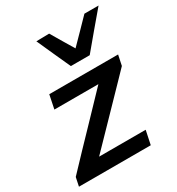

<svg xmlns="http://www.w3.org/2000/svg" viewBox="-199 -888 928 1005"><g transform="rotate(-30 265.5 -386.0)"><path d="M-16.5 0 -5.5 -52.5Q45 -106 93.2 -156.5Q141.5 -207 184 -251L340 -414H74L91 -497H507L494 -435Q471 -411 440.2 -379.2Q409.5 -347.5 376.5 -313.5Q343.5 -279.5 313.5 -248.5L153.5 -83.5H435L417.5 0ZM262.5 -568Q239.5 -618.5 216.5 -669.2Q193.5 -720 171 -770.5L249 -772Q269 -738 289.2 -704Q309.5 -670 330 -636Q363.5 -670 396 -703.2Q428.5 -736.5 461 -770H546.5Q503 -719 461 -669Q419 -619 376.5 -568Z"/></g></svg>

Font: Commissioner Medium
Style: Italic
Weight: 500
Italic angle: -12°
Designer: Kostas Bartsokas
Foundry: Kostas Bartsokas
Version: Version 1.000; ttfautohint (v1.8.3)